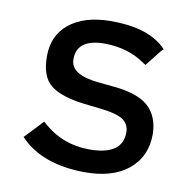

<svg xmlns="http://www.w3.org/2000/svg" viewBox="-61 -535 601 605"><g transform="rotate(10 239.0 -232.5)"><path d="M293 -271.5Q371.1 -263.7 404.3 -232.4Q437.5 -201.2 438.5 -145.5Q438.5 -73.2 387.2 -31.2Q335.9 10.7 244.1 9.8Q113.3 7.8 44.9 -60.5L39.1 -66.4L46.9 -74.2L94.7 -125L101.6 -119.1Q164.1 -63.5 250 -63.5Q355.5 -63.5 355.5 -136.7Q355.5 -162.1 335.4 -176.3Q315.4 -190.4 260.7 -196.3L210 -202.1Q135.7 -210.9 101.6 -237.3Q67.4 -263.7 67.4 -330.1Q67.4 -396.5 114.7 -434.6Q162.1 -472.7 245.1 -473.6Q361.3 -474.6 418 -422.9L425.8 -415Q425.8 -414.1 418 -407.2L377.9 -356.4L370.1 -361.3Q316.4 -399.4 241.2 -400.4Q150.4 -400.4 151.4 -334Q151.4 -285.2 243.2 -276.4Z"/></g></svg>

Font: BF_TEXT
Style: Regular
Weight: 400
Foundry: EA DICE
Version: Version 1.404